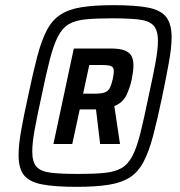

<svg xmlns="http://www.w3.org/2000/svg" viewBox="-20 -716 699 744"><path d="M276 8Q192 8 143 -1.5Q94 -11 73 -37Q52 -63 52 -115Q52 -154 62 -210.5Q72 -267 89 -344Q108 -435 124.5 -497.5Q141 -560 161.5 -599Q182 -638 214 -659Q246 -680 295.5 -688Q345 -696 420 -696Q505 -696 554 -686.5Q603 -677 624 -650Q645 -623 645 -572Q645 -533 635 -477Q625 -421 609 -344Q590 -253 573.5 -190.5Q557 -128 536 -88.5Q515 -49 483 -28.5Q451 -8 401 0Q351 8 276 8ZM187 -158 266 -528H409Q444 -528 463 -520.5Q482 -513 489.5 -499Q497 -485 497 -464Q497 -452 495.5 -439Q494 -426 491 -411Q484 -377 470 -347.5Q456 -318 423 -305L445 -158H368L352 -292H289L260 -158ZM284 -42Q345 -42 385 -46Q425 -50 450.5 -64.5Q476 -79 493 -111.5Q510 -144 524 -200Q538 -256 556 -344Q573 -421 582.5 -473Q592 -525 592 -558Q592 -599 574.5 -617.5Q557 -636 517.5 -640.5Q478 -645 412 -645Q351 -645 311.5 -641Q272 -637 247 -622.5Q222 -608 205 -575.5Q188 -543 173.5 -487Q159 -431 141 -344Q124 -267 114.5 -214.5Q105 -162 105 -129Q105 -88 122 -69.5Q139 -51 178.5 -46.5Q218 -42 284 -42ZM302 -353H349Q375 -353 387.5 -358.5Q400 -364 406 -376Q412 -388 417 -410Q419 -420 420 -427Q421 -434 421 -440Q421 -455 411 -459.5Q401 -464 376 -464H326Z"/></svg>

Font: Saira SemiCondensed SemiBold
Style: Italic
Weight: 600
Width: 4
Italic angle: -12°
Designer: Hector Gatti with collaboration of the Omnibus-Type team
Foundry: Omnibus-Type
Version: Version 1.101